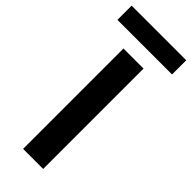

<svg xmlns="http://www.w3.org/2000/svg" viewBox="-330 -912 947 947"><g transform="rotate(45 143.5 -439.0)"><path d="M74 0V-700H214V0ZM-47 -779V-878H334V-779Z"/></g></svg>

Font: DM Sans 9pt ExtraBold
Style: Regular
Weight: 800
Version: Version 4.004;gftools[0.9.30]